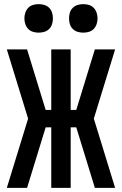

<svg xmlns="http://www.w3.org/2000/svg" viewBox="-20 -909 590 929"><path d="M537 0H439L349 -293H322V0H228V-293H201L111 0H13L116 -335L13 -670H111L201 -377H228V-670H322V-377H349L439 -670H537L434 -335ZM383 -751Q369 -751 355.5 -755Q342 -759 332 -769Q322 -779 318 -792.5Q314 -806 314 -820Q314 -834 318 -847.5Q322 -861 332 -871Q342 -881 355.5 -885Q369 -889 383 -889Q397 -889 410.5 -885Q424 -881 433.5 -871Q443 -861 447.5 -847.5Q452 -834 452 -820Q452 -806 447.5 -792.5Q443 -779 433.5 -769Q424 -759 410.5 -755Q397 -751 383 -751ZM167 -751Q153 -751 139.5 -755Q126 -759 116.5 -769Q107 -779 102.5 -792.5Q98 -806 98 -820Q98 -834 102.5 -847.5Q107 -861 116.5 -871Q126 -881 139.5 -885Q153 -889 167 -889Q181 -889 194.5 -885Q208 -881 218 -871Q228 -861 232 -847.5Q236 -834 236 -820Q236 -806 232 -792.5Q228 -779 218 -769Q208 -759 194.5 -755Q181 -751 167 -751Z"/></svg>

Font: Lode Dark Term
Style: Bold
Weight: 700
Monospace: yes
Designer: Belleve Invis
Foundry: Belleve Invis
Version: Version 29.2.0